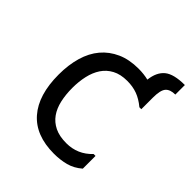

<svg xmlns="http://www.w3.org/2000/svg" viewBox="-177 -744 854 854"><g transform="rotate(45 250.0 -317.0)"><path d="M437 -127V-47Q407 -21 372.5 -12Q338 -3 299 -3Q184 -3 124.5 -71Q65 -139 65 -267Q65 -328 79.5 -378Q94 -428 123.5 -463Q153 -498 196.5 -517.5Q240 -537 298 -537Q331 -537 360 -530Q366 -582 396 -606.5Q426 -631 495 -631V-571Q463 -571 448.5 -554.5Q434 -538 434 -491V-418H422Q393 -442 364.5 -452.5Q336 -463 301 -463Q259 -463 230 -447.5Q201 -432 183.5 -405.5Q166 -379 158 -343.5Q150 -308 150 -268Q150 -226 158 -190.5Q166 -155 184 -129.5Q202 -104 231.5 -89.5Q261 -75 305 -75Q376 -75 425 -127Z"/></g></svg>

Font: D2Coding ligature
Style: Regular
Weight: 400
Monospace: yes
Designer: Yong-Rak Park; Jeong-Hwan Yoon; Sang-Min Lee;
Foundry: NHN Corporation
Version: Version 1.3.2; Build 20180524